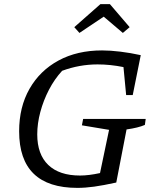

<svg xmlns="http://www.w3.org/2000/svg" viewBox="-20 -904 752 933"><path d="M356 9Q73 9 73 -266Q73 -384 123.5 -472.5Q174 -561 264.5 -610Q355 -659 476 -659Q516 -659 565 -653Q614 -647 664 -636L625 -442H593L580 -578Q516 -591 454 -591Q366 -591 282 -560Q245 -520 218 -468Q191 -416 176 -360Q161 -304 161 -251Q161 -154 214.5 -102.5Q268 -51 369 -51Q411 -51 466 -63L510 -273L378 -295L384 -326H688L684 -297Q652 -283 595 -275L545 -17Q481 -3 437.5 3Q394 9 356 9ZM514 -884 610 -772 577 -744 484 -823 366 -744 341 -772 468 -884Z"/></svg>

Font: Piazzolla
Style: Italic
Weight: 400
Italic angle: -11.3°
Designer: Juan Pablo del Peral
Foundry: Huerta Tipografica
Version: Version 1.330